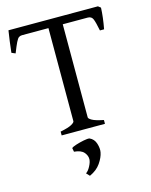

<svg xmlns="http://www.w3.org/2000/svg" viewBox="-127 -696 804 1024"><g transform="rotate(-15 275.5 -184.0)"><path d="M529 -604Q528 -578 524.5 -549Q521 -520 515 -488H492Q483 -534 475.5 -552.5Q468 -571 447 -571H253L268 -615H515ZM84 -571Q74 -571 66.5 -566Q59 -561 50 -542.5Q41 -524 26 -486L5 -495Q8 -524 12.5 -557Q17 -590 21 -615H327L341 -571ZM150 0V-21Q195 -30 212.5 -40Q230 -50 230 -57V-575Q230 -581 212 -584.5Q194 -588 159 -595V-615H378V-595Q346 -588 327.5 -585Q309 -582 309 -575V-57Q309 -50 326.5 -40Q344 -30 389 -21V0ZM240 247 223 229Q236 221 247.5 199.5Q259 178 260 162Q261 141 245 122.5Q229 104 191 101L187 80Q193 74 213.5 67.5Q234 61 256.5 56.5Q279 52 289 54Q314 65 322.5 92.5Q331 120 327 141Q322 168 301 198.5Q280 229 240 247Z"/></g></svg>

Font: ChillKai
Style: Regular
Weight: 400
Designer: ChillType
Foundry: 寒蝉字型
Version: Version 2.000